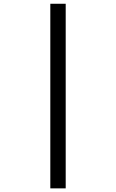

<svg xmlns="http://www.w3.org/2000/svg" viewBox="-20 -865 626 1036"><path d="M251.5 151.4V-844.7H334.5V151.4Z"/></svg>

Font: Cascadia Mono SemiLight
Style: Regular
Weight: 350
Monospace: yes
Designer: Aaron Bell
Foundry: Saja Typeworks
Version: Version 2404.023; ttfautohint (v1.8.4)